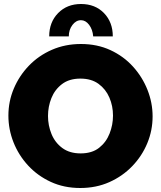

<svg xmlns="http://www.w3.org/2000/svg" viewBox="-20 -934 805 960"><path d="M381 6Q300 6 234 -24.5Q168 -55 120.5 -106.5Q73 -158 47.5 -222.5Q22 -287 22 -356Q22 -427 49 -491Q76 -555 124.5 -605.5Q173 -656 239.5 -685Q306 -714 385 -714Q466 -714 532 -683.5Q598 -653 645 -601Q692 -549 717.5 -484.5Q743 -420 743 -352Q743 -282 716.5 -218Q690 -154 641.5 -103.5Q593 -53 527 -23.5Q461 6 381 6ZM220 -354Q220 -307 237.5 -264Q255 -221 291.5 -194Q328 -167 383 -167Q440 -167 475.5 -195Q511 -223 528 -266.5Q545 -310 545 -356Q545 -404 527 -446Q509 -488 473 -514.5Q437 -541 382 -541Q326 -541 290 -513.5Q254 -486 237 -443.5Q220 -401 220 -354ZM385 -833Q360 -833 342 -809Q324 -785 324 -752H226Q226 -823 270.5 -868.5Q315 -914 385 -914Q456 -914 500 -868.5Q544 -823 544 -752H446Q443 -787 425.5 -810Q408 -833 385 -833Z"/></svg>

Font: Raleway Black
Style: Regular
Weight: 900
Designer: Matt McInerney, Pablo Impallari, Rodrigo Fuenzalida
Foundry: Matt McInerney, Pablo Impallari, Rodrigo Fuenzalida
Version: Version 4.026